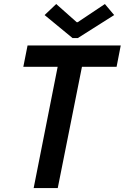

<svg xmlns="http://www.w3.org/2000/svg" viewBox="-20 -949 629 969"><path d="M271 -611.8H97.7L119.1 -719.7H589.4L568.4 -611.8H393.6L271.5 0H149.9ZM205.1 -873 263.7 -928.7 367.2 -836.9H372.1L509.3 -928.7L556.2 -873L372.6 -756.8H346.2Z"/></svg>

Font: Reddit Sans Fudge SmBold Italic
Style: Regular
Weight: 600
Italic angle: -11.25°
Designer: Stephen Hutchings
Version: Version 1.013